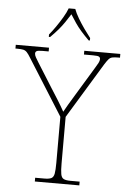

<svg xmlns="http://www.w3.org/2000/svg" viewBox="-72 -975 679 1019"><g transform="rotate(5 267.5 -465.5)"><path d="M153 0V-20H202Q227 -20 239 -26Q251 -32 254.5 -51Q258 -70 258 -108V-354L71 -651Q59 -671 50.5 -680Q42 -689 31 -691.5Q20 -694 -2 -694H-11V-714H166V-694H133Q108 -694 101.5 -689.5Q95 -685 95 -677Q95 -668 101.5 -656.5Q108 -645 118 -629L197 -503Q217 -472 236 -441.5Q255 -411 271 -382Q279 -397 292.5 -420Q306 -443 325 -474L419 -629Q429 -645 435 -656.5Q441 -668 441 -677Q441 -685 435 -689.5Q429 -694 403 -694H354V-714H546V-694H538Q517 -694 505.5 -691.5Q494 -689 486 -680Q478 -671 466 -652L286 -356V-108Q286 -70 289.5 -51Q293 -32 305 -26Q317 -20 342 -20H390V0ZM160 -784Q176 -803 194 -829Q212 -855 228 -882Q244 -909 252 -931H287Q295 -909 311 -882Q327 -855 345.5 -829Q364 -803 379 -784V-771H372Q347 -796 329.5 -816Q312 -836 298 -856.5Q284 -877 269 -901Q254 -877 240 -856.5Q226 -836 209 -816Q192 -796 167 -771H160Z"/></g></svg>

Font: Noto Serif Tibetan Thin
Style: Regular
Weight: 250
Version: Version 2.103